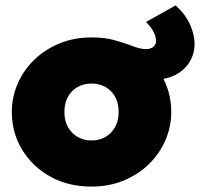

<svg xmlns="http://www.w3.org/2000/svg" viewBox="-20 -673 738 708"><path d="M317.5 15Q230.5 15 164.2 -22.5Q98 -60 60.8 -122.5Q23.5 -185 23.5 -260Q23.5 -314 44.8 -363.5Q66 -413 105.2 -451.5Q144.5 -490 198.5 -512.5Q252.5 -535 317.5 -535Q404.5 -535 470.8 -497.5Q537 -460 574.2 -397.5Q611.5 -335 611.5 -260Q611.5 -206 590.2 -156.5Q569 -107 529.8 -68.5Q490.5 -30 436.8 -7.5Q383 15 317.5 15ZM317.5 -155Q345.5 -155 368.2 -167.8Q391 -180.5 404.2 -204Q417.5 -227.5 417.5 -260Q417.5 -292.5 404.5 -316Q391.5 -339.5 368.8 -352.2Q346 -365 317.5 -365Q289 -365 266.2 -352.2Q243.5 -339.5 230.5 -316Q217.5 -292.5 217.5 -260Q217.5 -227.5 230.8 -204Q244 -180.5 266.8 -167.8Q289.5 -155 317.5 -155ZM551.5 -380Q524 -380 495.2 -387.5Q466.5 -395 437 -405Q407.5 -415 378.2 -422.5Q349 -430 319.5 -430L318.5 -535Q367.5 -535 404.8 -524.2Q442 -513.5 469.8 -502.8Q497.5 -492 517.5 -492Q536.5 -492 546 -500.8Q555.5 -509.5 555.5 -523Q555.5 -536.5 546.8 -554.5Q538 -572.5 518.5 -592L627.5 -653Q663 -621.5 680.2 -583.5Q697.5 -545.5 697.5 -511Q697.5 -474.5 679.2 -444.8Q661 -415 628.2 -397.5Q595.5 -380 551.5 -380Z"/></svg>

Font: Geologica Black
Style: Regular
Weight: 900
Designer: Sindre Bremnes, Frode Helland
Foundry: Monokrom Skriftforlag AS
Version: Version 1.010;gftools[0.9.28]